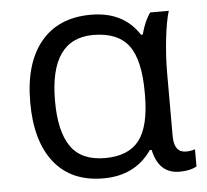

<svg xmlns="http://www.w3.org/2000/svg" viewBox="-45 -592 700 649"><g transform="rotate(-5 305.5 -267.5)"><path d="M449.2 -462.9H455.1Q466.8 -507.8 486.8 -535.2H549.8Q539.6 -502.9 532.7 -442.9Q525.9 -382.8 525.9 -326.2V-111.8Q525.9 -56.2 566.9 -56.2Q581.1 -56.2 597.2 -61V-2.9Q574.7 9.8 539.1 9.8Q468.3 9.8 451.2 -71.8H444.8Q388.7 9.8 280.8 9.8Q172.4 9.8 114.3 -62.7Q56.2 -135.3 56.2 -267.6Q56.2 -399.9 116 -472.4Q175.8 -544.9 286.1 -544.9Q396.5 -544.9 449.2 -462.9ZM444.8 -259.8V-267.1Q444.8 -378.9 407.7 -427.5Q370.6 -476.1 288.1 -476.1Q140.1 -476.1 140.1 -265.1Q140.1 -161.6 176 -109.9Q211.9 -58.1 292 -58.1Q372.1 -58.1 408.4 -105.7Q444.8 -153.3 444.8 -259.8Z"/></g></svg>

Font: OpenSans-Regular
Style: Regular
Weight: 400
Foundry: Ascender Corporation
Version: Version 1.10